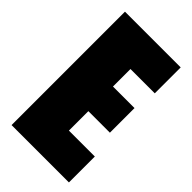

<svg xmlns="http://www.w3.org/2000/svg" viewBox="-216 -769 838 838"><g transform="rotate(45 202.5 -350.0)"><path d="M32 0V-700H376V-540H226V-432H359V-280H226V-160H386V0Z"/></g></svg>

Font: Tektur Condensed ExtraBold
Style: Regular
Weight: 800
Width: 3
Designer: Adam Jagosz
Foundry: Adam Jagosz
Version: Version 1.005;gftools[0.9.30]